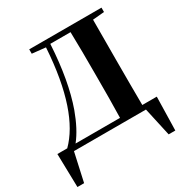

<svg xmlns="http://www.w3.org/2000/svg" viewBox="-215 -912 1240 1298"><g transform="rotate(-30 404.5 -262.5)"><path d="M496 0H677L726 222H778L784 -39H671C670 -143 670 -249 670 -358V-393C670 -499 670 -603 671 -705L761 -713V-747H197V-713L302 -702C281 -370 203 -156 85 -39H8L14 222H66L115 0ZM497 -39H150C191 -90 226 -158 256 -240C300 -364 328 -517 339 -708H497C500 -605 500 -500 500 -393V-359C500 -246 500 -141 497 -39Z"/></g></svg>

Font: Source Han Serif KR Heavy
Style: Regular
Weight: 900
Designer: Ryoko NISHIZUKA 西塚涼子 (kana & ideographs); Frank Grießhammer (Latin, Greek & Cyrillic); Wenlong ZHANG 张文龙 (bopomofo); San
Foundry: Adobe
Version: Version 2.001;hotconv 1.1.0;makeotfexe 2.6.0